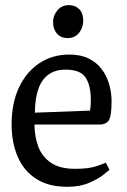

<svg xmlns="http://www.w3.org/2000/svg" viewBox="-20 -716 491 745"><path d="M241.3 8.8Q167.5 8.8 119.5 -22.6Q71.4 -54 48.2 -109Q25 -164 25 -233.3Q25 -315.3 53.5 -376.2Q82 -437.1 132.7 -470.7Q183.4 -504.3 249.2 -504.3Q293.1 -504.3 324.1 -489Q355 -473.7 374.6 -447.6Q394.2 -421.6 403.5 -389.3Q412.9 -357.1 412.9 -322.3Q412.9 -267.9 403 -250.3Q393 -232.7 365.2 -232.7H113.8Q114 -185.7 128.7 -146.7Q143.5 -107.6 178 -84.3Q212.6 -60.9 271.1 -60.9Q325.9 -60.9 356.7 -71.9Q387.4 -82.9 390.6 -84.9L404.9 -57.2Q401.7 -54 381.2 -37.8Q360.6 -21.5 325.2 -6.4Q289.8 8.8 241.3 8.8ZM115.3 -278.8 329.4 -286.8Q332.4 -304.8 332.4 -326.8Q332.4 -383.9 312.4 -414.8Q292.3 -445.8 234.5 -445.8Q194 -445.8 167.4 -426.2Q140.9 -406.6 128.3 -369.3Q115.6 -332 115.3 -278.8ZM242.2 -568.2Q216.5 -568.2 201.2 -585.5Q185.9 -602.8 185.9 -629.9Q185.9 -656 202.9 -676.1Q219.9 -696.1 247.1 -696.1Q272.2 -696.1 287.5 -680.4Q302.9 -664.7 302.9 -636.2Q302.9 -609.3 287 -588.8Q271 -568.2 242.2 -568.2Z"/></svg>

Font: Faustina Light
Style: Regular
Weight: 300
Designer: Alfonso Garcia
Foundry: http://www.omnibus-type.com
Version: Version 1.200